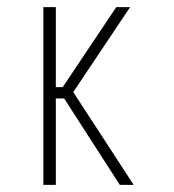

<svg xmlns="http://www.w3.org/2000/svg" viewBox="-20 -520 490 540"><path d="M102 0V-500H137V-275H156.5L307 -500H346L186 -261L356 0H317L160.5 -243H137V0Z"/></svg>

Font: Trispace Condensed Thin
Style: Regular
Weight: 100
Width: 3
Designer: Tyler Finck
Foundry: Etcetera Type Company
Version: Version 1.210; ttfautohint (v1.8.3)